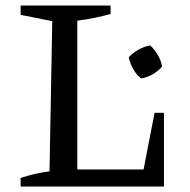

<svg xmlns="http://www.w3.org/2000/svg" viewBox="-20 -678 689 698"><path d="M542 -268H576V0H55V-31Q82 -40 108 -46Q134 -52 160 -55L170 -601L55 -624V-658H382V-627Q356 -620 325 -613.5Q294 -607 261 -603V-62H502ZM493 -393Q476 -406 464.5 -426.5Q453 -447 448 -470Q463 -486 483.5 -497.5Q504 -509 526 -513Q542 -498 554 -477.5Q566 -457 569 -436Q556 -420 535 -408Q514 -396 493 -393Z"/></svg>

Font: Piazzolla Thin Medium
Style: Regular
Weight: 500
Version: Version 2.005